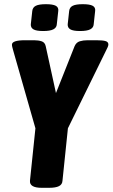

<svg xmlns="http://www.w3.org/2000/svg" viewBox="-20 -894 537 916"><path d="M179 2Q120 2 123 -32L149 -282L43 -653Q41 -661 39 -668Q37 -675 37 -681Q37 -702 99 -702H143Q163 -702 178.5 -697Q194 -692 198 -674L247 -450L336 -674Q344 -692 360.5 -697Q377 -702 397 -702H440Q470 -702 483.5 -698Q497 -694 497 -682Q497 -676 493.5 -668.5Q490 -661 486 -653L304 -282L278 -31Q277 -14 261.5 -6Q246 2 214 2ZM362 -746Q329 -746 315.5 -754Q302 -762 303 -778L310 -842Q312 -859 327 -866.5Q342 -874 375 -874Q408 -874 422 -866.5Q436 -859 434 -842L427 -778Q426 -762 410.5 -754Q395 -746 362 -746ZM186 -746Q153 -746 139.5 -754Q126 -762 127 -778L134 -842Q136 -859 151 -866.5Q166 -874 199 -874Q232 -874 246 -866.5Q260 -859 258 -842L251 -778Q250 -762 234.5 -754Q219 -746 186 -746Z"/></svg>

Font: Asap Condensed
Style: Bold Italic
Weight: 700
Width: 3
Italic angle: -6°
Designer: Pablo Cosgaya
Foundry: Omnibus-Type
Version: Version 3.001; ttfautohint (v1.8.4.7-5d5b)